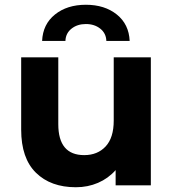

<svg xmlns="http://www.w3.org/2000/svg" viewBox="-20 -779 727 807"><path d="M614 -538V0H466V-64Q435 -29 392 -10.5Q349 8 299 8Q193 8 131 -53Q69 -114 69 -234V-538H225V-257Q225 -127 334 -127Q390 -127 424 -163.5Q458 -200 458 -272V-538ZM341 -759Q420 -759 471 -718Q522 -677 525 -607H427Q426 -639 401.5 -658.5Q377 -678 341 -678Q305 -678 280.5 -658.5Q256 -639 255 -607H157Q160 -677 211 -718Q262 -759 341 -759Z"/></svg>

Font: APTA Sans Regular
Style: Bold Italic
Weight: 700
Version: Version 7.200